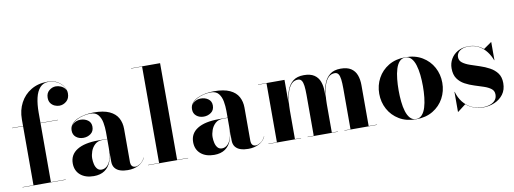

<svg xmlns="http://www.w3.org/2000/svg" viewBox="-61 -1107 3915 1463"><g transform="rotate(-10 1896.5 -375.0)"><path d="M102 0V-511.5Q102 -582 131.8 -638.2Q161.5 -694.5 215.8 -727.2Q270 -760 344 -760Q388 -760 418.8 -742.2Q449.5 -724.5 465.8 -698.2Q482 -672 482 -646Q482 -606 457.2 -585Q432.5 -564 402 -564Q384.5 -564 366.5 -571.8Q348.5 -579.5 336.2 -596Q324 -612.5 324 -638.5Q324 -674.5 347.8 -694.2Q371.5 -714 399.5 -714Q419 -714 437.8 -706Q456.5 -698 468.8 -682.8Q481 -667.5 481 -646H480Q480 -676.5 462 -701.8Q444 -727 414.8 -742.2Q385.5 -757.5 351.5 -757.5Q310 -757.5 284.8 -729.5Q259.5 -701.5 248.2 -652.5Q237 -603.5 237 -540V0ZM17 0V-2H352V0ZM17 -458V-460H372V-458Z M831 10Q799 10 773 1.8Q747 -6.5 731.8 -25.8Q716.5 -45 716.5 -77.5V-304.5Q716.5 -340.5 710 -377.2Q703.5 -414 683.5 -438.8Q663.5 -463.5 623.5 -463.5Q599 -463.5 571.2 -457.5Q543.5 -451.5 518.8 -439Q494 -426.5 478.2 -407.2Q462.5 -388 462.5 -361H461.5Q461.5 -392.5 485.2 -411.8Q509 -431 540 -431Q573 -431 597.5 -413.5Q622 -396 622 -363Q622 -327.5 597 -309.2Q572 -291 540 -291Q506 -291 483.2 -309.8Q460.5 -328.5 460.5 -361Q460.5 -389 476.8 -409.2Q493 -429.5 520.2 -442.5Q547.5 -455.5 581 -461.8Q614.5 -468 648.5 -468Q725 -468 770.8 -446.8Q816.5 -425.5 836.5 -388.5Q856.5 -351.5 856.5 -304.5V-46Q856.5 -29.5 865 -17.8Q873.5 -6 893 -6Q907.5 -6 929.2 -19.8Q951 -33.5 965 -63.5L966.5 -63Q951.5 -28 915.2 -9Q879 10 831 10ZM568 10Q503 10 464.2 -23.2Q425.5 -56.5 425.5 -113.5Q425.5 -180.5 483 -216.2Q540.5 -252 647 -252H763V-250H681.5Q643.5 -250 621 -229.2Q598.5 -208.5 588.2 -179.5Q578 -150.5 578 -125.5Q578 -102 583.2 -79.8Q588.5 -57.5 601 -43Q613.5 -28.5 634.5 -28.5Q657 -28.5 675.8 -44.8Q694.5 -61 705.5 -94.8Q716.5 -128.5 716.5 -180.5H718.5Q718.5 -121 702 -78.2Q685.5 -35.5 652.2 -12.8Q619 10 568 10Z M1213.5 -750V-2H1298.5V0H988.5V-2H1074V-748H988.5V-750Z M1762.5 10Q1730.5 10 1704.5 1.8Q1678.5 -6.5 1663.2 -25.8Q1648 -45 1648 -77.5V-304.5Q1648 -340.5 1641.5 -377.2Q1635 -414 1615 -438.8Q1595 -463.5 1555 -463.5Q1530.5 -463.5 1502.8 -457.5Q1475 -451.5 1450.2 -439Q1425.5 -426.5 1409.8 -407.2Q1394 -388 1394 -361H1393Q1393 -392.5 1416.8 -411.8Q1440.5 -431 1471.5 -431Q1504.5 -431 1529 -413.5Q1553.5 -396 1553.5 -363Q1553.5 -327.5 1528.5 -309.2Q1503.5 -291 1471.5 -291Q1437.5 -291 1414.8 -309.8Q1392 -328.5 1392 -361Q1392 -389 1408.2 -409.2Q1424.5 -429.5 1451.8 -442.5Q1479 -455.5 1512.5 -461.8Q1546 -468 1580 -468Q1656.5 -468 1702.2 -446.8Q1748 -425.5 1768 -388.5Q1788 -351.5 1788 -304.5V-46Q1788 -29.5 1796.5 -17.8Q1805 -6 1824.5 -6Q1839 -6 1860.8 -19.8Q1882.5 -33.5 1896.5 -63.5L1898 -63Q1883 -28 1846.8 -9Q1810.5 10 1762.5 10ZM1499.5 10Q1434.5 10 1395.8 -23.2Q1357 -56.5 1357 -113.5Q1357 -180.5 1414.5 -216.2Q1472 -252 1578.5 -252H1694.5V-250H1613Q1575 -250 1552.5 -229.2Q1530 -208.5 1519.8 -179.5Q1509.5 -150.5 1509.5 -125.5Q1509.5 -102 1514.8 -79.8Q1520 -57.5 1532.5 -43Q1545 -28.5 1566 -28.5Q1588.5 -28.5 1607.2 -44.8Q1626 -61 1637 -94.8Q1648 -128.5 1648 -180.5H1650Q1650 -121 1633.5 -78.2Q1617 -35.5 1583.8 -12.8Q1550.5 10 1499.5 10Z M2125 -460V-2H2172.5V0H1920V-2H1985.5V-458H1920V-460ZM2410.5 -319V-2H2458V0H2223V-2H2270.5V-318Q2270.5 -360 2267 -388Q2263.5 -416 2253.8 -430Q2244 -444 2225.5 -444Q2195.5 -444 2176 -423.5Q2156.5 -403 2145.2 -370Q2134 -337 2129.5 -298.5Q2125 -260 2125 -223L2123 -220.5Q2123 -257.5 2127.5 -300.8Q2132 -344 2146.8 -382.5Q2161.5 -421 2192.2 -445.5Q2223 -470 2275.5 -470Q2326 -470 2355.5 -450.5Q2385 -431 2397.8 -396.8Q2410.5 -362.5 2410.5 -319ZM2695.5 -319V-2H2760V0H2507.5V-2H2555V-318Q2555 -360 2551.5 -388Q2548 -416 2538.5 -430Q2529 -444 2510.5 -444Q2480.5 -444 2461 -423.5Q2441.5 -403 2430.5 -370Q2419.5 -337 2415 -298.5Q2410.5 -260 2410.5 -223L2408.5 -220.5Q2408.5 -257.5 2412.8 -300.8Q2417 -344 2431.8 -382.5Q2446.5 -421 2477.2 -445.5Q2508 -470 2560.5 -470Q2611 -470 2640.5 -450.5Q2670 -431 2682.8 -396.8Q2695.5 -362.5 2695.5 -319Z M3061.5 10Q2986 10 2931.2 -23Q2876.5 -56 2847 -110.5Q2817.5 -165 2817.5 -230Q2817.5 -295 2847 -349.5Q2876.5 -404 2931.2 -437Q2986 -470 3061.5 -470Q3137 -470 3191.8 -437Q3246.5 -404 3276 -349.5Q3305.5 -295 3305.5 -230Q3305.5 -165 3276 -110.5Q3246.5 -56 3191.8 -23Q3137 10 3061.5 10ZM3061.5 8Q3089 8 3107.2 -12.2Q3125.5 -32.5 3136 -66.5Q3146.5 -100.5 3151 -143Q3155.5 -185.5 3155.5 -230Q3155.5 -275 3151 -317.2Q3146.5 -359.5 3136 -393.8Q3125.5 -428 3107.2 -448Q3089 -468 3061.5 -468Q3033.5 -468 3015.2 -448Q2997 -428 2986.5 -393.8Q2976 -359.5 2971.8 -317Q2967.5 -274.5 2967.5 -230Q2967.5 -185.5 2971.8 -143Q2976 -100.5 2986.5 -66.5Q2997 -32.5 3015.2 -12.2Q3033.5 8 3061.5 8Z M3384.5 10V-145H3386.5Q3399 -99 3426.2 -64.5Q3453.5 -30 3492.5 -11.2Q3531.5 7.5 3578.5 7.5Q3611 7.5 3636 -1.8Q3661 -11 3675 -28.5Q3689 -46 3689 -71.5Q3689 -100 3667.8 -116.2Q3646.5 -132.5 3613 -143.8Q3579.5 -155 3541.8 -166.8Q3504 -178.5 3470.2 -196.8Q3436.5 -215 3415.2 -245.5Q3394 -276 3394 -325Q3394 -364.5 3413 -397.2Q3432 -430 3466.8 -449.5Q3501.5 -469 3549 -469Q3584.5 -469 3613.2 -457.5Q3642 -446 3663.5 -427.5L3724.5 -470H3726.5V-330H3724.5Q3711.5 -366 3687.8 -397.2Q3664 -428.5 3629.8 -447.8Q3595.5 -467 3549.5 -467Q3520.5 -467 3500 -458.5Q3479.5 -450 3468.2 -435Q3457 -420 3457 -401Q3457 -373.5 3479.2 -356.8Q3501.5 -340 3536.2 -328Q3571 -316 3609.8 -303.5Q3648.5 -291 3683.2 -272.2Q3718 -253.5 3740.2 -223.8Q3762.5 -194 3762.5 -147Q3762.5 -95 3736.5 -60.2Q3710.5 -25.5 3669 -7.8Q3627.5 10 3581.5 10Q3542 10 3508.5 -2.8Q3475 -15.5 3449 -38L3386.5 10Z"/></g></svg>

Font: Bodoni Moda 96pt
Style: Bold
Weight: 700
Version: Version 2.005